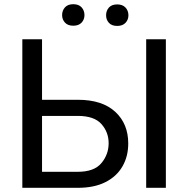

<svg xmlns="http://www.w3.org/2000/svg" viewBox="-20 -899 905 919"><path d="M158.7 -421.4H352.5Q469.2 -421.4 531.5 -364Q593.8 -306.6 593.8 -212.4Q593.8 -149.9 565.9 -102.1Q538.1 -54.2 484.4 -27.1Q430.7 0 352.5 0H86.9V-710.9H181.2V-76.7H352.5Q430.7 -76.7 465.3 -118.2Q500 -159.7 500 -213.4Q500 -266.6 465.3 -305.4Q430.7 -344.2 352.5 -344.2H158.7ZM773.9 -710.9V0H679.7V-710.9ZM277.3 -826.7Q277.3 -848.6 291 -863.8Q304.7 -878.9 330.6 -878.9Q356.9 -878.9 370.6 -863.8Q384.3 -848.6 384.3 -826.7Q384.3 -805.7 370.6 -790.8Q356.9 -775.9 330.6 -775.9Q304.7 -775.9 291 -790.8Q277.3 -805.7 277.3 -826.7ZM487.8 -825.7Q487.8 -847.7 501.2 -862.8Q514.6 -877.9 541 -877.9Q566.9 -877.9 580.8 -862.8Q594.7 -847.7 594.7 -825.7Q594.7 -804.7 580.8 -789.8Q566.9 -774.9 541 -774.9Q514.6 -774.9 501.2 -789.8Q487.8 -804.7 487.8 -825.7Z"/></svg>

Font: RobotoDEMO
Style: Regular
Weight: 400
Designer: Christian Robertson
Foundry: Google
Version: Version 2.136